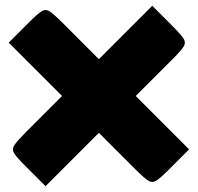

<svg xmlns="http://www.w3.org/2000/svg" viewBox="-20 -681 682 662"><path d="M574 -592Q603 -563 612.5 -548.5Q622 -534 612.5 -519.5Q603 -505 574 -476L448 -350L632 -166L563 -97Q534 -68 519.5 -58.5Q505 -49 490.5 -58.5Q476 -68 447 -97L321 -223L137 -39L68 -108Q39 -137 29.5 -151.5Q20 -166 29.5 -180.5Q39 -195 68 -224L194 -350L10 -534L79 -603Q108 -632 122.5 -641.5Q137 -651 151.5 -641.5Q166 -632 195 -603L321 -477L505 -661Z"/></svg>

Font: Badeen Display
Style: Regular
Weight: 400
Version: Version 1.000; ttfautohint (v1.8.4.7-5d5b)